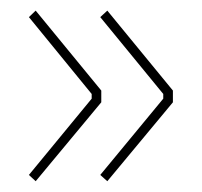

<svg xmlns="http://www.w3.org/2000/svg" viewBox="-20 -413 379 360"><path d="M286.1 -236.8 168 -380.9 181.2 -393.1 304.2 -243.2V-221.2L181.2 -73.2L168 -85L286.1 -228ZM151.9 -236.8 34.2 -380.9 46.9 -393.1 169.9 -243.2V-221.2L46.9 -73.2L34.2 -85L151.9 -228Z"/></svg>

Font: Rawengulk
Style: Light
Weight: 300
Version: Version 0.92